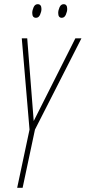

<svg xmlns="http://www.w3.org/2000/svg" viewBox="-20 -897 409 917"><path d="M62 0 121 -278 84 -714H110L141 -319L340 -714H369L147 -278L88 0ZM152 -812Q165 -812 171.5 -827Q178 -842 178 -854Q178 -877 160 -877Q147 -877 140.5 -862.5Q134 -848 134 -835Q134 -812 152 -812ZM275 -812Q288 -812 294.5 -827Q301 -842 301 -854Q301 -877 284 -877Q271 -877 264.5 -862.5Q258 -848 258 -835Q258 -812 275 -812Z"/></svg>

Font: Noto Sans Display Condensed Thin
Style: Italic
Weight: 250
Width: 3
Italic angle: -12°
Designer: Monotype Design Team
Foundry: Monotype Imaging Inc.
Version: Version 1.900